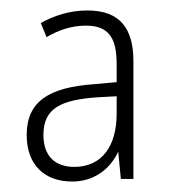

<svg xmlns="http://www.w3.org/2000/svg" viewBox="-20 -742 328 367"><path d="M147 -722C113 -722 83 -712 58 -698L69 -671C91 -684 116 -693 144 -693C184 -693 203 -674 203 -620V-585L159 -581C75 -575 31 -549 31 -484C31 -427 65 -395 118 -395C157 -395 189 -416 206 -452L211 -400H235V-625C235 -687 210 -722 147 -722ZM166 -556 203 -558V-525C203 -463 175 -423 122 -423C85 -423 63 -444 63 -484C63 -535 96 -551 166 -556Z"/></svg>

Font: Noto Sans Gujarati Condensed ExtraLight
Style: Regular
Weight: 200
Width: 3
Designer: Jelle Bosma - Monotype Design Team, Universal Thirst
Foundry: Monotype Imaging Inc.
Version: Version 2.106